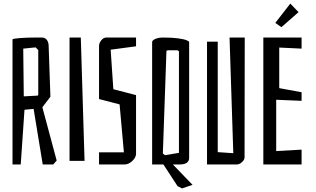

<svg xmlns="http://www.w3.org/2000/svg" viewBox="-20 -920 1768 1074"><path d="M172 -710H215Q231 -710 241 -698Q251 -686 252 -667L262 -379L217 -320L297 -22L278 0H219L168 -311L117 -306L96 0H50V-699Q50 -704 91 -707Q132 -710 172 -710ZM188 -385Q194 -385 194 -391V-640L179 -655L110 -648L113 -381Z M453 -20H369V-710H432Z M614 -421 741 -388V-60Q741 -39 720 -19.5Q699 0 677 0H534V-68H673L649 -336L534 -366V-663Q534 -679 546.5 -694.5Q559 -710 574 -710H741V-661L599 -642Z M892 -710Q943 -710 976 -705.5Q1009 -701 1023.5 -695Q1038 -689 1038 -685V-37Q1038 0 984 0H947L1057 114L998 134L973 121L894 0H831V-685Q831 -694 848.5 -702Q866 -710 892 -710ZM972 -639H920Q911 -638 911 -633L891 -61L903 -52L981 -65V-633Z M1305 0H1138V-687H1198V-69L1285 -63L1264 -710H1349L1348 -40Q1348 -26 1333.5 -13Q1319 0 1305 0Z M1604 -900 1650 -852 1554 -768 1520 -792ZM1667 0H1453V-710H1667V-648L1542 -654V-427L1667 -404V-356L1525 -362V-75L1667 -83Z"/></svg>

Font: Bahiana
Style: Regular
Weight: 400
Designer: Pablo Cosgaya & Dani Raskovsky
Foundry: Pablo Cosgaya & Dani Raskovsky
Version: Version 1.005